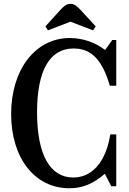

<svg xmlns="http://www.w3.org/2000/svg" viewBox="-20 -970 674 1000"><path d="M230 -812 347 -857 464.5 -812 478.5 -832.5 399 -919C379 -940 365.5 -950 347.5 -950C327 -950 314 -939.5 295 -919L216.5 -832.5ZM341 10.5C409 10.5 466 -12.5 526 -65L559.5 0H585.5V-270H554.5C547 -220 532.5 -177.5 514 -144C479 -80.5 425.5 -45.5 361.5 -45.5C240 -45.5 173 -165.5 173 -385C173 -603.5 239 -717.5 363.5 -717.5C431 -717.5 480.5 -686 517.5 -613.5C530.5 -589 541.5 -559 552 -523.5H585.5V-761.5H564.5L528.5 -711H525.5C475 -750 408.5 -772 343.5 -772C164.5 -772 38 -608 38 -376C38 -146.5 161.5 10.5 341 10.5Z"/></svg>

Font: Libre Caslon Condensed SemiBold
Style: Regular
Weight: 600
Designer: Pablo Impallari, Rodrigo Fuenzalida, Katja Schimmel, Ertekin Erdin
Foundry: Pablo Impallari, Rodrigo Fuenzalida
Version: Version 2.000;gftools[0.9.33]